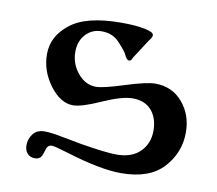

<svg xmlns="http://www.w3.org/2000/svg" viewBox="-60 -531 694 614"><g transform="rotate(10 287.0 -224.5)"><path d="M428 -289Q483 -289 517 -249Q551 -209 551 -152Q551 -86 506 -37Q461 12 369 12Q303 12 195 -21Q146 -36 137 -36Q122 -36 118 -18Q114 -5 111.5 0.5Q109 6 103.5 9.5Q98 13 89 13Q74 13 65 3Q56 -7 56 -24Q56 -44 68.5 -60.5Q81 -77 106 -77Q118 -77 132 -75L146 -73L226 -58Q310 -44 344 -44Q394 -44 421 -71Q448 -98 448 -139Q448 -180 426.5 -205Q405 -230 365 -230Q331 -230 270 -203Q208 -175 180 -175Q139 -175 104 -222Q70 -268 70 -322Q70 -380 121 -420Q172 -462 288 -462Q334 -462 363.5 -456Q393 -450 393 -440Q393 -432 384 -422Q382 -419 366 -394.5Q350 -370 342 -357Q339 -347 332 -347Q324 -347 316 -365Q312 -374 288 -400Q266 -424 230 -424Q199 -424 178.5 -402Q158 -380 158 -345Q158 -306 183 -276Q208 -246 242 -246Q265 -246 332.5 -267.5Q400 -289 428 -289Z"/></g></svg>

Font: Pochaevsk Unicode
Style: Normal
Weight: 400
Version: Version 1.1